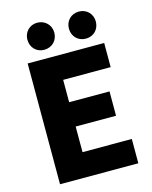

<svg xmlns="http://www.w3.org/2000/svg" viewBox="-139 -1055 907 1144"><g transform="rotate(-15 315.0 -482.5)"><path d="M86 0H569V-150H265V-308H514V-458H265V-596H558V-745H86ZM203 -798C252 -798 287 -834 287 -882C287 -928 252 -965 203 -965C155 -965 121 -928 121 -882C121 -834 155 -798 203 -798ZM460 -798C509 -798 543 -834 543 -882C543 -928 509 -965 460 -965C411 -965 377 -928 377 -882C377 -834 411 -798 460 -798Z"/></g></svg>

Font: ChiuKong Gothic MN Heavy
Style: Regular
Weight: 900
Designer: Ryoko NISHIZUKA 西塚涼子 (kana, bopomofo & ideographs); Paul D. Hunt (Latin, Greek & Cyrillic); Sandoll Communications 산돌커뮤니
Foundry: Adobe
Version: Version 1.300